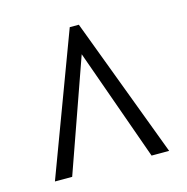

<svg xmlns="http://www.w3.org/2000/svg" viewBox="-75 -786 575 591"><g transform="rotate(-15 212.5 -490.5)"><path d="M30 -267 197 -714H226L394 -267H338L211 -624L85 -267Z"/></g></svg>

Font: Noto Serif Lao ExtraCondensed
Style: Regular
Weight: 400
Width: 2
Designer: Monotype Design Team
Foundry: Monotype Imaging Inc.
Version: Version 2.003; ttfautohint (v1.8.4.7-5d5b)